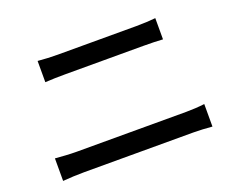

<svg xmlns="http://www.w3.org/2000/svg" viewBox="-100 -841 1201 969"><g transform="rotate(-20 500.0 -356.5)"><path d="M175 -663V-549C207 -551 246 -552 282 -552C333 -552 652 -552 703 -552C737 -552 779 -551 807 -549V-663C780 -660 741 -658 703 -658C651 -658 354 -658 281 -658C248 -658 208 -660 175 -663ZM89 -171V-50C125 -53 166 -55 203 -55C264 -55 732 -55 791 -55C819 -55 858 -53 891 -50V-171C859 -167 823 -165 791 -165C732 -165 264 -165 203 -165C166 -165 126 -168 89 -171Z"/></g></svg>

Font: ChiuKong Gothic CL Medium
Style: Regular
Weight: 500
Designer: Ryoko NISHIZUKA 西塚涼子 (kana, bopomofo & ideographs); Paul D. Hunt (Latin, Greek & Cyrillic); Sandoll Communications 산돌커뮤니
Foundry: Adobe
Version: Version 1.300